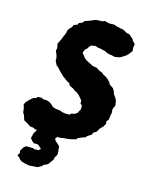

<svg xmlns="http://www.w3.org/2000/svg" viewBox="-188 -769 826 1064"><g transform="rotate(20 225.0 -237.0)"><path d="M135.4 15 117.4 13.6 106.4 10.2 83.6 11.2 66 5.4 51.6 5.8 33.2 -4.4 10.4 -14.4 6.2 -21.6 -1.6 -41.2 -11.2 -54 -16.4 -78.4 -23.6 -96 -20 -108.8 -5.4 -128.4 13 -147.6 29.6 -153.6 34.6 -162.4 53.8 -165.4 73.6 -160.4 87 -162.2 105.8 -158.2 125.4 -146 132.6 -138.6 151.2 -134.8 179.4 -133.8 189.4 -129.8 210.2 -128.4 234.2 -130.4 241.4 -139.4 259 -144 273 -155.4 277.4 -166.8 283 -178 282.4 -193.4 280.2 -202.6 270.4 -208.4 268.6 -226.4 261.4 -233.2 247.6 -247.2 234.8 -257.6 216.2 -265.4 203.8 -273.2 192 -277.2 177.2 -284.4 174.4 -293.2 152.2 -303.2 142.4 -310.2 130.6 -316.2 116.6 -327.8 106.6 -335.2 94.4 -346.6 86.6 -354.4 73.6 -362.6 66.4 -374.2 59.2 -387.4V-398.6L54.4 -414.2L49.2 -424.8L42.4 -436.2L43.8 -453.4L37.2 -478.8L42 -489.2L47.2 -502.4L56.6 -533.2L61.2 -544.8L63.8 -567.2L72.4 -580.4L82.8 -594L85.2 -604.4L106.2 -615L109 -625L126.8 -633.4L136 -646.8L159.8 -657L177.4 -666.6L193.2 -674.4L203.2 -675.6L227.8 -678.6L241.6 -685.2L268.4 -680.6L296 -684.2L311 -680L337 -676.2L354 -675L364.8 -670L376.2 -664.6L394 -662.4L418.8 -644.2L424.2 -634.6L440.4 -621.2L438.6 -598.4L442.6 -582.2L427.6 -557.6L418 -546.4L391.4 -526.2L378 -521.2L359.6 -516.6L342.2 -519.6L328.8 -519.8L310.6 -523.4L297.8 -529L276.6 -531.8L263.6 -533.4L253.2 -533.6L238.6 -537.4L227 -533.6L217.2 -532.2L207.4 -521.2L201.6 -508.6L192 -499.2L184.6 -478L189.8 -472.2L199.8 -462.6L206.2 -454.2L217.8 -446.8L234.8 -439.2L247.4 -434.6L260 -428.6L273.6 -427L286.2 -426.4L307.8 -415.2L322.8 -411.6L335.8 -402.6L346.6 -398.4L361 -391L378.6 -376.6L385.2 -364.8L410.2 -350.4L421.4 -334.4L426 -322.2L440.8 -305.2L450.4 -288.6L455.8 -264.6L447.6 -241L451 -219.8L448.8 -201.6L448.4 -179.8L438.4 -164L442 -153L432.8 -132.2L418.2 -115.2L406.4 -90.8L393.2 -82.8L387 -67.4L366 -51.6L361.2 -43L343.2 -35.2L322.4 -24.4L316 -14.8L289.2 -5.4L271 -0.6L246 3.2L234 7.6L213.2 9L189.4 9.4L174 13.6L151.4 15.4ZM121.4 211 96 208.8 72.4 203.8 60.4 195.4 53.6 187.8 39.8 180 47.8 164.6 45.2 150.2 58 125.4 68.4 116.2 105.2 113.4 118 116 141.4 113 150.2 101.6 136.2 91.4 124 84 101.8 86.2 90.8 78 77.8 64.6 82.2 35 92.2 15 102.2 -5.6 128.8 -8.8 137.8 -12.2 164.6 -21.8 188.6 -19.4 203.2 -13.6 203.6 0.4 211.6 11 204.6 21.4 212.8 33.8 231.6 46.8 241.2 56.8 242.6 68.8 247.4 92.8 246 105.4 238.6 117.8 237 132.8 224.8 154.2 215.6 168.8 194.4 180.6 187.4 190.2 166.6 203.8 141.6 207.6Z"/></g></svg>

Font: Winky Rough
Style: Italic
Weight: 400
Italic angle: -8.97852°
Designer: Simon Atzbach
Foundry: typofactur
Version: Version 1.206